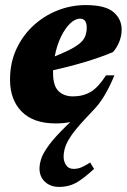

<svg xmlns="http://www.w3.org/2000/svg" viewBox="-20 -471 501 756"><path d="M353 -43 315 -2.5Q278.5 36.5 260.2 63.5Q242 90.5 236.2 110Q230.5 129.5 230.5 146Q230.5 164.5 240.2 179.2Q250 194 270 194Q285.5 194 299.8 188.2Q314 182.5 335 169L350.5 194Q306 235 277.2 250Q248.5 265 213.5 265Q178.5 265 157 244.8Q135.5 224.5 135.5 192.5Q135.5 175.5 142.5 153.8Q149.5 132 172.8 100.2Q196 68.5 243.5 22.5L257 9.5Q231.5 15 199.5 15Q111.5 15 65.5 -31.5Q19.5 -78 19.5 -157.5Q19.5 -223.5 44.2 -277.2Q69 -331 111.2 -370Q153.5 -409 206.8 -430Q260 -451 317.5 -451Q394.5 -451 426.8 -423.5Q459 -396 459 -354.5Q459 -330 449.8 -306.8Q440.5 -283.5 425 -266Q376.5 -245.5 314.8 -227Q253 -208.5 189 -194.5Q189 -188.5 189 -182.5Q189 -133.5 210.2 -112.5Q231.5 -91.5 267.5 -91.5Q307.5 -91.5 337.5 -109.5Q367.5 -127.5 397.5 -174.5H430.5Q394.5 -87 353 -43ZM295.5 -397.5Q275.5 -397.5 255.5 -378Q235.5 -358.5 219.5 -325Q203.5 -291.5 195.5 -249Q248 -270 275.2 -286.8Q302.5 -303.5 312 -321Q321.5 -338.5 321.5 -362Q321.5 -397.5 295.5 -397.5Z"/></svg>

Font: Newsreader Text ExtraBold
Style: Italic
Weight: 800
Italic angle: -17°
Designer: Hugues Gentile
Foundry: Production Type
Version: Version 1.001